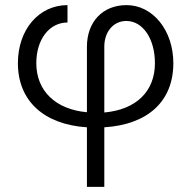

<svg xmlns="http://www.w3.org/2000/svg" viewBox="-20 -489 748 751"><path d="M658 -242C658 -370 578 -469 475 -469C382 -469 320 -404 320 -306V-50C198 -61 122 -133 122 -242C122 -335 173 -401 244 -401V-469C132 -469 50 -373 50 -242C50 -95 151 -2 320 9V242H388V9C559 -2 658 -93 658 -242ZM388 -307C388 -365 424 -407 474 -407C539 -407 586 -337 586 -242C586 -131 512 -60 388 -49Z"/></svg>

Font: UULA Sans
Style: Bold
Weight: 700
Designer: Mohamed Gaber, Laura Garcia Mut
Foundry: Kief Type Foundry
Version: Version 3.006;hotconv 1.0.109;makeotfexe 2.5.65596